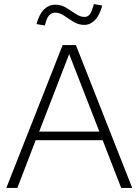

<svg xmlns="http://www.w3.org/2000/svg" viewBox="-20 -921 679 941"><path d="M11 0 287 -700H352L628 0H574L483 -234H155L65 0ZM172 -276H467L319 -656ZM200 -796 159 -803Q172 -852 196 -875Q220 -898 251 -898Q280 -898 304.5 -883Q329 -868 351 -853Q373 -838 394 -838Q411 -838 421 -852Q431 -866 440 -901L481 -894Q468 -845 445 -822Q422 -799 393 -799Q365 -799 340.5 -814Q316 -829 294.5 -844Q273 -859 251 -859Q232 -859 220 -845Q208 -831 200 -796Z"/></svg>

Font: Red Hat Text Light
Style: Regular
Weight: 300
Designer: Pentagram, MCKL
Foundry: Pentagram, MCKL
Version: Version 1.023; ttfautohint (v1.8.3)